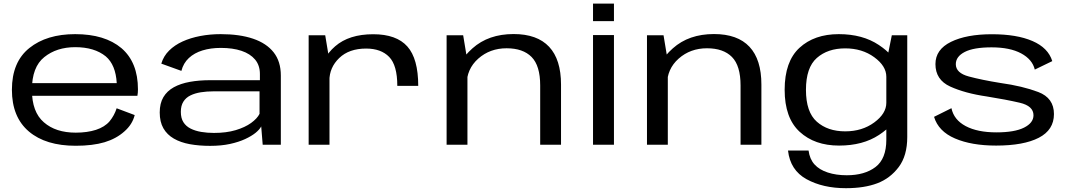

<svg xmlns="http://www.w3.org/2000/svg" viewBox="-20 -778 5751 1032"><path d="M387 5.5V-65Q279.5 -65 216 -120.5Q151.5 -175.5 151.5 -295Q151.5 -418 218 -471Q284.5 -524.5 384.5 -524.5Q487.5 -524.5 548.5 -475Q602 -429.5 607.5 -331H139V-263H718.5Q721.5 -279 721.5 -297.5Q721.5 -443 633 -519Q543.5 -594.5 384 -594.5Q231 -594.5 138 -520Q44 -445 44 -295.5Q44 -148.5 135.5 -71Q226 5.5 387 5.5ZM387 -65V5.5Q478 5.5 542 -13.5Q605 -32.5 648.5 -71.5Q691.5 -109 704 -159.5L607 -196Q594.5 -157 569 -126Q543 -95.5 495.5 -80Q448.5 -65 387 -65Z M1109.5 6Q1169 6 1216 -4.2Q1263 -14.5 1297.5 -30.5Q1332 -46.5 1353.8 -64.2Q1375.5 -82 1384 -98.5L1392 0H1489.5V-372Q1489.5 -447.5 1451 -496.5Q1412.5 -545.5 1340.2 -570Q1268 -594.5 1166 -594.5Q1109 -594.5 1056.5 -584.5Q1004 -574.5 961.2 -555Q918.5 -535.5 888.8 -506Q859 -476.5 847 -436L955 -397Q965.5 -438.5 995 -466Q1024.5 -493.5 1068.5 -507Q1112.5 -520.5 1167 -520.5Q1231 -520.5 1278 -504.8Q1325 -489 1351 -458Q1377 -427 1377 -380V-347H1110Q1050.5 -347 1000.5 -338Q950.5 -329 914.2 -309Q878 -289 858.2 -255.8Q838.5 -222.5 838.5 -173.5Q838.5 -123 858.2 -88.5Q878 -54 914.5 -33Q951 -12 1000.5 -3Q1050 6 1109.5 6ZM1130 -63.5Q1093.5 -63.5 1061.2 -69Q1029 -74.5 1004.2 -87Q979.5 -99.5 965.8 -121.2Q952 -143 952 -177Q952 -210 965.8 -231.8Q979.5 -253.5 1003.8 -265.2Q1028 -277 1059.5 -282Q1091 -287 1126 -287H1375V-166Q1362.5 -141 1329.8 -117.2Q1297 -93.5 1246.8 -78.5Q1196.5 -63.5 1130 -63.5Z M2115.5 -316.5H2228Q2228 -462.5 2169.5 -528.2Q2111 -594 1986 -594Q1856 -594 1781.5 -529.2Q1707 -464.5 1707 -381.5L1750.5 -344.5Q1750.5 -415 1803.2 -466Q1856 -517 1948 -517Q2028 -517 2071.8 -472Q2115.5 -427 2115.5 -316.5ZM1639 0H1751V-450L1728 -588.5H1639Z M2380.5 0H2492.5V-449.5L2469.5 -588.5H2380.5ZM2883.5 0H2995.5V-323.5Q2995.5 -458 2931.5 -526.5Q2867.5 -595 2740.5 -595Q2605.5 -595 2519.5 -518.2Q2433.5 -441.5 2433.5 -362L2488 -320.5Q2488 -407.5 2550.8 -463Q2613.5 -518.5 2703 -518.5Q2791 -518.5 2837.2 -471.8Q2883.5 -425 2883.5 -318.5Z M3167.5 0H3280V-589.5H3167.5ZM3167.5 -758.5V-664.5H3280V-758.5Z M3457.5 0H3569.5V-449.5L3546.5 -588.5H3457.5ZM3960.5 0H4072.5V-323.5Q4072.5 -458 4008.5 -526.5Q3944.5 -595 3817.5 -595Q3682.5 -595 3596.5 -518.2Q3510.5 -441.5 3510.5 -362L3565 -320.5Q3565 -407.5 3627.8 -463Q3690.5 -518.5 3780 -518.5Q3868 -518.5 3914.2 -471.8Q3960.5 -425 3960.5 -318.5Z M4527 233.5Q4626 233.5 4695.2 207.2Q4764.5 181 4810.5 120Q4856.5 59 4856.5 -41.5V-588.5H4773.5L4744 -442V-27Q4744 75.5 4685.8 119.8Q4627.5 164 4531.5 164Q4474.5 164 4429.2 149.2Q4384 134.5 4358 105.8Q4332 77 4326 31H4215.5Q4227.5 137 4315.2 185.2Q4403 233.5 4527 233.5ZM4490 4.5Q4618 4.5 4704.8 -52.8Q4791.5 -110 4791.5 -161.5L4744 -225.5Q4744 -167.5 4679 -119.8Q4614 -72 4523 -72Q4429 -72 4370.5 -123.8Q4312 -175.5 4312 -295Q4312 -415 4370.5 -466.5Q4429 -518 4523 -518Q4614 -518 4679 -470.5Q4744 -423 4744 -365.5L4791 -427.5Q4791 -478 4703.8 -536.2Q4616.5 -594.5 4488.5 -594.5Q4357 -594.5 4277.2 -521Q4197.5 -447.5 4197.5 -295.5Q4197.5 -144 4278 -69.8Q4358.5 4.5 4490 4.5Z M5334 4.5Q5482 4.5 5563.5 -37.5Q5645 -79.5 5645 -165Q5645 -251.5 5560.5 -283.5Q5476 -315.5 5357.5 -332Q5258 -348 5187.8 -366.8Q5117.5 -385.5 5117.5 -433Q5117.5 -474 5165.5 -498.8Q5213.5 -523.5 5309.5 -523.5Q5408.5 -523.5 5468.8 -491Q5529 -458.5 5542 -404L5636 -449.5Q5614 -521 5529.5 -557.5Q5445 -594 5311.5 -594Q5175 -594 5091.5 -553Q5008 -512 5008 -433.5Q5008 -349 5087.5 -312.8Q5167 -276.5 5284 -259.5Q5387 -243 5461 -225.8Q5535 -208.5 5535 -158.5Q5535 -117.5 5484.2 -92Q5433.5 -66.5 5336 -66.5Q5234 -66.5 5170.5 -100.2Q5107 -134 5094 -196.5L5000.5 -150Q5024 -72 5113 -33.8Q5202 4.5 5334 4.5Z"/></svg>

Font: Anybody Expanded
Style: Regular
Weight: 400
Width: 7
Version: Version 1.113;gftools[0.9.25]